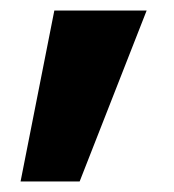

<svg xmlns="http://www.w3.org/2000/svg" viewBox="-20 -193 330 364"><path d="M83 -173H258L131 151H19Z"/></svg>

Font: SVN-Poppins
Style: Bold
Weight: 700
Designer: Ninad Kale (Devanagari), Jonny Pinhorn (Latin)
Foundry: Indian Type Foundry
Version: Version 3.200;PS 1.000;hotconv 16.6.54;makeotf.lib2.5.65590